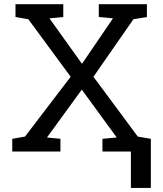

<svg xmlns="http://www.w3.org/2000/svg" viewBox="-20 -731 787 926"><path d="M39.1 0V-61.5L100.6 -72.3L320.8 -360.8L116.7 -638.2L54.7 -648.9V-710.9H285.2V-648.9L218.3 -642.6L375.5 -423.3L524.9 -642.6L456.5 -648.9V-710.9H688.5V-648.9L623.5 -638.2L430.7 -360.8L644.5 -72.3L707.5 -61.5V0H474.1V-61.5L543 -67.9L374.5 -298.8L206.5 -67.9L271.5 -61.5V0ZM611.3 175.3V-52.7H707.5V175.3Z"/></svg>

Font: Roboto Slab
Style: Regular
Weight: 400
Designer: Google
Version: Version 2.000; ttfautohint (v1.8.1.43-b0c9)